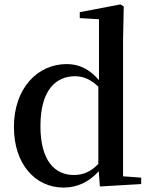

<svg xmlns="http://www.w3.org/2000/svg" viewBox="-20 -833 686 869"><path d="M432 11 619 0V-29L537 -35V-649L540 -804L525 -813L341 -778V-751L428 -746V-470C385 -521 337 -543 282 -543C150 -543 43 -434 43 -258C43 -91 139 16 268 16C330 16 384 -10 427 -58ZM425 -91C390 -55 356 -41 314 -41C228 -41 163 -106 163 -262C163 -427 234 -488 320 -488C357 -488 390 -474 425 -441Z"/></svg>

Font: Noto Serif CJK HK SemiBold
Style: Regular
Weight: 600
Designer: Ryoko NISHIZUKA 西塚涼子 (kana & ideographs); Frank Grießhammer (Latin, Greek & Cyrillic); Wenlong ZHANG 张文龙 (bopomofo); San
Foundry: Adobe
Version: Version 2.001;hotconv 1.1.0;makeotfexe 2.6.0